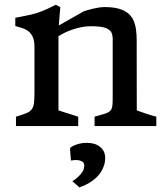

<svg xmlns="http://www.w3.org/2000/svg" viewBox="-20 -539 701 821"><path d="M48.3 -40Q75.2 -48.3 91.1 -54.4Q106.9 -60.5 115 -70.6Q123 -80.6 125.2 -97.2Q127.4 -113.8 127.4 -142.6V-338.4Q127.4 -364.3 120.4 -380.1Q113.3 -396 101.8 -405Q90.3 -414.1 75.7 -418.9Q61 -423.8 45.4 -427.7V-462.9Q67.9 -467.3 84.2 -470.5Q100.6 -473.6 113.8 -476.8Q127 -480 138.2 -483.6Q149.4 -487.3 161.1 -491.9Q172.9 -496.6 186.5 -502.9Q200.2 -509.3 218.3 -518.6L237.8 -508.3L231.4 -430.2Q248 -439.5 266.1 -449.7Q281.7 -458.5 300.5 -469.2Q319.3 -480 338.4 -490.7Q343.3 -492.2 352.5 -495.1Q361.8 -498 373.8 -501Q385.7 -503.9 399.7 -506.3Q413.6 -508.8 427.2 -508.8Q464.4 -508.8 489 -501.5Q513.7 -494.1 528.8 -481.2Q543.9 -468.3 551.5 -450.2Q559.1 -432.1 561.8 -411.1Q564.5 -390.1 564.5 -366.5Q564.5 -342.8 564.5 -318.4L564.9 -66.9Q583.5 -60.1 599.6 -54.7Q613.8 -49.8 627.4 -45.7Q641.1 -41.5 648.4 -40V0H384.3V-40Q404.3 -45.9 418 -49.6Q431.6 -53.2 440.2 -57.4Q448.7 -61.5 453.4 -67.1Q458 -72.8 459.7 -82.3Q461.4 -91.8 461.7 -106.4Q461.9 -121.1 461.9 -143.6V-373.5Q461.9 -383.3 459.2 -392.6Q456.5 -401.9 452.6 -406.2Q446.8 -411.6 440.2 -415.5Q433.6 -419.4 423.8 -421.9Q414.1 -424.3 400.4 -425.5Q386.7 -426.8 367.7 -426.8Q347.2 -426.8 327.1 -422.6Q307.1 -418.5 289.1 -412.4Q271 -406.2 255.9 -398.7Q240.7 -391.1 230 -384.3V-66.9L314.5 -40V0H48.3ZM351.6 71.8Q387.2 71.8 408.4 89.4Q429.7 106.9 429.7 136.2Q429.7 153.8 424.8 168.5Q419.9 183.1 412.4 195.3Q404.8 207.5 394.8 217.3Q384.8 227.1 374.5 234.4Q350.1 252 319.3 262.2L289.6 235.8Q303.7 227.1 314.9 216.3Q324.7 207.5 332.5 195.6Q340.3 183.6 340.3 169.9Q340.3 156.7 331.3 151.6Q322.3 146.5 311.5 145.5Q298.8 144.5 283.2 147.5L281.2 121.1Q280.3 111.3 279.8 102.8Q279.3 94.2 279.8 93.8Q280.3 93.3 284.7 89.8Q289.1 86.4 298.1 82.5Q307.1 78.6 320.3 75.2Q333.5 71.8 351.6 71.8Z"/></svg>

Font: Donegal One
Style: Regular
Weight: 400
Designer: Gary Lonergan
Foundry: Sorkin Type Co.
Version: Version 1.004